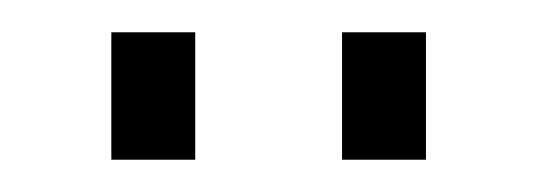

<svg xmlns="http://www.w3.org/2000/svg" viewBox="-20 -722 333 119"><path d="M49 -623V-702H101V-623ZM192 -623V-702H244V-623Z"/></svg>

Font: Geist ExtLt
Style: Regular
Weight: 400
Designer: Basement.studio, Andrés Briganti, Mateo Zaragoza
Foundry: Basement.studio, Vercel, Andrés Briganti, Guido Ferreyra, Mateo Zaragoza
Version: Version 1.401